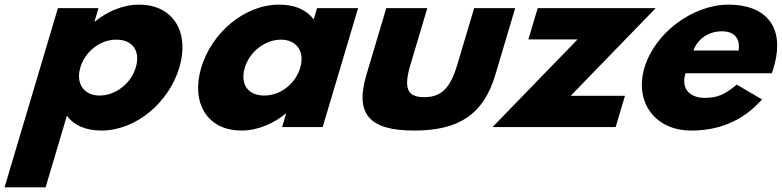

<svg xmlns="http://www.w3.org/2000/svg" viewBox="-37 -548 3372 828"><path d="M736.5 -257C781.2 -407 712.2 -528 562.2 -528C492.2 -528 423 -497 372.5 -455H370.5L387.8 -513H212.8L-17.4 260H159.6L251.6 -49C281.4 -8 331.5 15 400.5 15C550.5 15 691.9 -107 736.5 -257ZM548.5 -257C527.4 -186 459.5 -136 392.5 -136C326.5 -136 288.4 -186 309.5 -257C330.4 -327 395.3 -377 464.3 -377C536.3 -377 569.4 -327 548.5 -257Z M830.7 -256C786.1 -106 855 15 1005 15C1075 15 1144.3 -16 1194.8 -58H1196.8L1179.5 0H1354.5L1507.3 -513H1330.3L1315.7 -464C1285.9 -505 1235.7 -528 1166.7 -528C1016.7 -528 875.4 -406 830.7 -256ZM1018.7 -256C1039.9 -327 1107.8 -377 1174.8 -377C1240.8 -377 1278.9 -327 1257.7 -256C1236.9 -186 1172 -136 1103 -136C1031 -136 997.9 -186 1018.7 -256Z M1805.8 -513H1628.8L1543.3 -226C1492.1 -54 1557.5 15 1749.5 15C1941.5 15 2048.1 -54 2099.3 -226L2184.8 -513H2007.8L1935.1 -269C1905 -168 1866.4 -129 1792.4 -129C1718.4 -129 1703 -168 1733.1 -269Z M2790.8 -513H2281.8L2241.6 -378H2453.6L2087 0H2618L2658.2 -135H2424.2Z M3291.1 -232C3293.9 -238 3297.1 -249 3299.2 -256C3352.8 -436 3261.2 -528 3105.2 -528C2950.2 -528 2786.9 -406 2742.2 -256C2697.9 -107 2788.5 15 2943.5 15C3057.5 15 3162.6 -22 3249.4 -119L3140.5 -183C3083.8 -137 3055.5 -126 2998.5 -126C2953.5 -126 2895.6 -153 2919.1 -232ZM2953.3 -330C2970.3 -377 3015 -413 3076 -413C3128 -413 3156.3 -384 3148.3 -330Z"/></svg>

Font: Hussar
Style: BdOblThree
Weight: 700
Foundry: Cannot Into Space Fonts
Version: Version 2.00